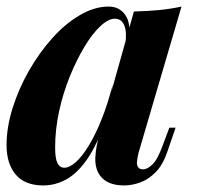

<svg xmlns="http://www.w3.org/2000/svg" viewBox="-21 -551 599 585"><path d="M175 -40Q191 -40 210 -57Q229 -74 249 -106.5Q269 -139 288 -186Q307 -233 323 -295L301 -186Q276 -112 246 -68Q216 -24 182 -5Q148 14 111 14Q55 14 27 -19Q-1 -52 -1 -109Q-1 -163 17.5 -222Q36 -281 67.5 -336Q99 -391 138.5 -435Q178 -479 222.5 -505Q267 -531 310 -531Q343 -531 361 -505Q379 -479 372 -424L361 -418Q366 -454 357.5 -474Q349 -494 329 -494Q309 -494 284.5 -471Q260 -448 236 -408Q212 -368 191.5 -317.5Q171 -267 159 -211.5Q147 -156 147 -102Q147 -68 154 -54Q161 -40 175 -40ZM387 -516Q430 -517 465 -520.5Q500 -524 532 -531L401 -85Q398 -72 396.5 -60.5Q395 -49 399.5 -42Q404 -35 415 -35Q428 -35 444 -50.5Q460 -66 477 -114L495 -162H514L489 -89Q475 -48 453 -26Q431 -4 406 5Q381 14 357 14Q305 14 283 -17Q268 -39 269.5 -71.5Q271 -104 283 -146Z"/></svg>

Font: Playfair Display
Style: Bold Italic
Weight: 700
Italic angle: -14°
Designer: Claus Eggers Sørensen
Foundry: Claus Eggers Sørensen
Version: Version 1.203